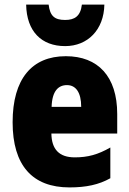

<svg xmlns="http://www.w3.org/2000/svg" viewBox="-20 -807 563 837"><path d="M435 -787H337C331 -736 305 -720 264 -720C218 -720 198 -737 192 -787H94C96 -670 161 -606 264 -606C362 -606 433 -677 435 -787ZM267 -562C119 -562 35 -463 35 -274C35 -86 121 10 283 10C356 10 411 -2 461 -30V-164C407 -133 363 -121 306 -121C238 -121 205 -156 204 -225H491V-310C491 -474 407 -562 267 -562ZM272 -436C310 -436 334 -405 334 -341H205C207 -410 234 -436 272 -436Z"/></svg>

Font: Noto Sans Condensed Black
Style: Regular
Weight: 900
Width: 3
Designer: Monotype Design Team
Foundry: Monotype Imaging Inc.
Version: Version 2.013